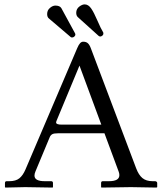

<svg xmlns="http://www.w3.org/2000/svg" viewBox="-20 -846 735 867"><path d="M206.5 -811Q218.3 -820.8 230 -820.8Q249.5 -820.8 256.8 -809.6L319.3 -694.8Q320.3 -692.9 320.3 -690.4Q320.3 -684.6 314.9 -680.2Q310.5 -676.8 305.7 -676.8Q301.3 -676.8 299.3 -678.7L200.7 -762.7Q192.9 -769 192.9 -782.7Q192.9 -800.3 206.5 -811ZM338.9 -816.9Q351.6 -826.2 362.3 -826.2Q378.9 -826.2 391.6 -807.9Q404.3 -789.6 419.7 -753.4Q435.1 -717.3 446.3 -699.2Q446.8 -698.2 446.8 -694.8Q446.8 -688.5 441.4 -684.6Q437 -681.2 433.6 -681.2Q428.2 -681.2 425.8 -683.6L331.1 -769Q324.2 -775.9 324.2 -788.1Q324.2 -806.2 338.9 -816.9ZM259.3 -283.2H437.5L338.9 -549.8L235.4 -300.8Q233.4 -296.4 233.4 -292.5Q233.4 -283.2 259.3 -283.2ZM140.1 -71.8Q135.7 -61.5 135.7 -53.2Q135.7 -27.8 182.1 -27.8H210.9Q219.2 -27.8 219.2 -19.5V-1L217.3 1Q118.2 -1 93.8 -1L4.4 1L2.4 -1V-19.5Q2.4 -27.8 10.3 -27.8H22Q51.3 -27.8 67.4 -40.8Q83.5 -53.7 95.2 -81.1L328.6 -628.4Q335.4 -644.5 341.8 -651.1Q348.1 -657.7 356 -657.7Q368.7 -657.7 376.5 -650.9Q384.3 -644 390.1 -628.4L594.7 -86.4Q606 -56.2 623 -42Q640.1 -27.8 668.9 -27.8H680.2Q683.6 -27.8 686.8 -25.6Q689.9 -23.4 689.9 -19.5V-1L686.5 1Q610.4 -1 571.3 -1L438.5 1L436.5 -1V-19.5Q436.5 -27.8 444.3 -27.8H472.2Q519 -27.8 519 -55.2Q519 -63.5 515.6 -71.8L451.7 -244.1H241.2Q223.6 -244.1 216.1 -240Q208.5 -235.8 204.6 -226.6Z"/></svg>

Font: Libertinage
Style: f
Weight: 400
Designer: OSP
Foundry: OSP
Version: Version 1.0; 2008; OFL relea